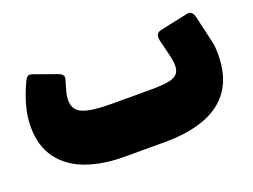

<svg xmlns="http://www.w3.org/2000/svg" viewBox="-80 -638 1075 816"><g transform="rotate(-20 457.0 -230.5)"><path d="M360 10Q265 10 190.5 -16.5Q116 -43 73 -100Q30 -157 30 -246Q30 -294 44 -342.5Q58 -391 79 -435Q84 -446 91 -452.5Q98 -459 117 -452L215 -417Q234 -410 237.5 -401.5Q241 -393 236 -378Q228 -353 223 -333.5Q218 -314 218 -297Q218 -253 257 -236.5Q296 -220 386 -220H569Q617 -220 645 -225.5Q673 -231 684.5 -244.5Q696 -258 696 -281Q696 -304 687 -338L671 -403Q667 -421 672.5 -430.5Q678 -440 691 -443L818 -470Q832 -473 839.5 -465.5Q847 -458 850 -445L877 -328Q881 -313 882.5 -297Q884 -281 884 -264Q884 -167 842.5 -106.5Q801 -46 725 -18Q649 10 545 10Z"/></g></svg>

Font: Rubik Black
Style: Regular
Weight: 900
Designer: Hubert and Fischer
Foundry: Hubert and Fischer
Version: Version 2.300;gftools[0.9.30]